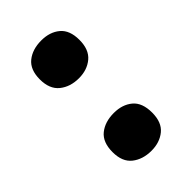

<svg xmlns="http://www.w3.org/2000/svg" viewBox="-174 -597 672 672"><g transform="rotate(-45 162.0 -261.0)"><path d="M64 -441Q64 -489 92 -511.5Q120 -534 164 -534Q206 -534 233 -511.5Q260 -489 260 -441Q260 -393 232.5 -370Q205 -347 164 -347Q121 -347 92.5 -370Q64 -393 64 -441ZM64 -81Q64 -130 92 -152.5Q120 -175 164 -175Q206 -175 233 -152.5Q260 -130 260 -81Q260 -33 232.5 -10.5Q205 12 164 12Q121 12 92.5 -10.5Q64 -33 64 -81Z"/></g></svg>

Font: Noto Sans Sinhala UI SemiCondensed Black
Style: Regular
Weight: 900
Width: 4
Designer: Jelle Bosma - Monotype Design Team
Foundry: Monotype Imaging Inc.
Version: Version 2.006; ttfautohint (v1.8.4.7-5d5b)